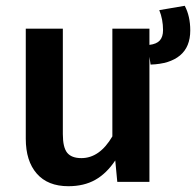

<svg xmlns="http://www.w3.org/2000/svg" viewBox="-20 -628 677 663"><path d="M637 -523Q637 -466 601.5 -436.5Q566 -407 500 -405L496 -432V0H385L378 -74Q348 -29 309 -7Q270 15 216 15Q145 15 107 -28.5Q69 -72 69 -149V-529H197V-165Q197 -119 212 -100.5Q227 -82 261 -82Q324 -82 368 -157V-529H496V-473Q521 -476 532 -488.5Q543 -501 543 -524Q543 -561 530 -593L618 -608Q637 -572 637 -523Z"/></svg>

Font: Fira Sans Medium
Style: Regular
Weight: 500
Designer: bBox Type GmbH & Carrois Corporate GbR & Edenspiekermann AG
Foundry: bBox Type GmbH & Carrois Corporate GbR & Edenspiekermann AG
Version: Version 4.301